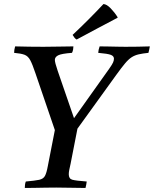

<svg xmlns="http://www.w3.org/2000/svg" viewBox="-20 -931 763 952"><path d="M252 -286 156 -567Q141 -612 130 -632.5Q119 -653 101.5 -659.5Q84 -666 50 -669Q50 -683 55 -701Q91 -700 125 -699.5Q159 -699 196 -699Q234 -699 275 -700Q316 -701 344 -701Q344 -694 342.5 -685.5Q341 -677 337 -669Q284 -665 268 -656.5Q252 -648 252 -634Q252 -621 266 -580L347 -345L522 -591Q536 -611 540.5 -621Q545 -631 545 -640Q545 -653 529.5 -659Q514 -665 467 -669Q468 -684 474 -701Q491 -701 514.5 -700.5Q538 -700 562 -699.5Q586 -699 602 -699Q634 -699 663 -699.5Q692 -700 723 -701Q722 -694 720 -685.5Q718 -677 716 -669Q687 -666 667.5 -661.5Q648 -657 632.5 -647Q617 -637 599.5 -616Q582 -595 556 -559L364 -293L330 -119Q326 -101 323.5 -89Q321 -77 321 -67Q321 -45 338 -40Q355 -35 410 -31Q409 -24 407.5 -15Q406 -6 404 1Q375 1 334.5 0Q294 -1 259 -1Q235 -1 205.5 -0.5Q176 0 149 0.5Q122 1 103 1Q103 -6 104 -15Q105 -24 108 -31Q154 -35 174.5 -39.5Q195 -44 203 -59Q211 -74 217 -107ZM563 -846V-843Q518 -820 465.5 -791.5Q413 -763 360 -735Q353 -739 349 -744.5Q345 -750 340 -758Q420 -833 493 -911Q509 -910 528.5 -890Q548 -870 563 -846Z"/></svg>

Font: Tiro Bangla
Style: Italic
Weight: 400
Italic angle: -11°
Designer: Bangla: John Hudson & Fiona Ross, assisted by Neelakash Kshetrimayum. Latin: John Hudson with Paul Hanslow, assisted by 
Foundry: Tiro Typeworks Ltd.
Version: Version 1.60